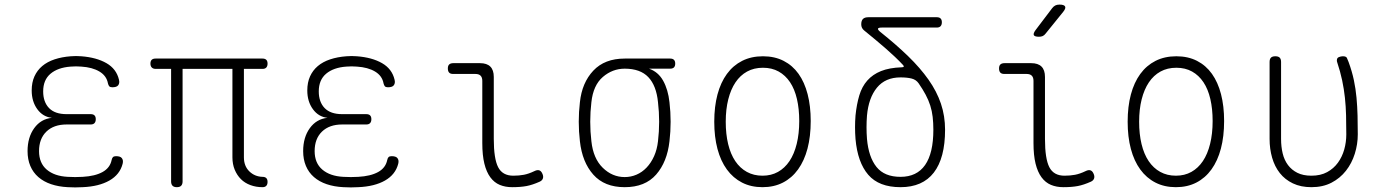

<svg xmlns="http://www.w3.org/2000/svg" viewBox="-20 -805 6040 836"><path d="M498 -458Q500 -450 499 -444Q498 -438 494.5 -433.5Q491 -429 484.5 -427Q478 -425 469 -425Q465 -425 461.5 -426Q458 -427 456 -429Q454 -431 452.5 -434.5Q451 -438 450 -442Q444 -475 413 -493.5Q382 -512 334 -515Q323 -516 311 -516Q299 -516 288 -515Q232 -511 200 -484Q168 -457 168 -407Q168 -361 193.5 -334.5Q219 -308 270 -308H375Q386 -308 391.5 -302.5Q397 -297 397 -286Q397 -275 391.5 -269Q386 -263 375 -263H270Q214 -263 182 -232Q150 -201 150 -147Q150 -95 183.5 -66.5Q217 -38 275 -35Q291 -34 307.5 -34Q324 -34 340 -35Q394 -38 426.5 -56Q459 -74 466 -108Q467 -113 468.5 -116Q470 -119 472 -121Q474 -123 477.5 -124Q481 -125 485 -125Q494 -125 500.5 -123Q507 -121 510.5 -116.5Q514 -112 515 -106Q516 -100 514 -92Q502 -45 456.5 -19Q411 7 340 10Q324 11 307.5 11Q291 11 275 10Q235 8 202.5 -3Q170 -14 147 -34Q124 -54 112 -82.5Q100 -111 100 -147Q100 -207 129 -247Q158 -287 206 -292Q167 -296 142.5 -329.5Q118 -363 118 -411Q118 -446 130 -472.5Q142 -499 164 -517.5Q186 -536 217.5 -546.5Q249 -557 288 -560Q299 -561 311 -561Q323 -561 334 -560Q400 -555 443.5 -530Q487 -505 498 -458Z M1123 10Q1095 10 1070.5 1Q1046 -8 1029 -25Q1012 -42 1002 -66Q992 -90 992 -120V-505H775V-15Q775 -3 769 3.5Q763 10 750 10Q737 10 731 3.5Q725 -3 725 -15V-505H658Q647 -505 641 -511Q635 -517 635 -528Q635 -539 640.5 -544.5Q646 -550 657 -550H1123Q1134 -550 1139.5 -544.5Q1145 -539 1145 -528Q1145 -517 1139.5 -511Q1134 -505 1123 -505H1042V-120Q1042 -82 1065.5 -59Q1089 -36 1123 -35Q1134 -35 1139.5 -29.5Q1145 -24 1145 -13Q1145 -2 1139.5 4Q1134 10 1123 10Z M1698 -458Q1700 -450 1699 -444Q1698 -438 1694.5 -433.5Q1691 -429 1684.5 -427Q1678 -425 1669 -425Q1665 -425 1661.5 -426Q1658 -427 1656 -429Q1654 -431 1652.5 -434.5Q1651 -438 1650 -442Q1644 -475 1613 -493.5Q1582 -512 1534 -515Q1523 -516 1511 -516Q1499 -516 1488 -515Q1432 -511 1400 -484Q1368 -457 1368 -407Q1368 -361 1393.5 -334.5Q1419 -308 1470 -308H1575Q1586 -308 1591.5 -302.5Q1597 -297 1597 -286Q1597 -275 1591.5 -269Q1586 -263 1575 -263H1470Q1414 -263 1382 -232Q1350 -201 1350 -147Q1350 -95 1383.5 -66.5Q1417 -38 1475 -35Q1491 -34 1507.5 -34Q1524 -34 1540 -35Q1594 -38 1626.5 -56Q1659 -74 1666 -108Q1667 -113 1668.5 -116Q1670 -119 1672 -121Q1674 -123 1677.5 -124Q1681 -125 1685 -125Q1694 -125 1700.5 -123Q1707 -121 1710.5 -116.5Q1714 -112 1715 -106Q1716 -100 1714 -92Q1702 -45 1656.5 -19Q1611 7 1540 10Q1524 11 1507.5 11Q1491 11 1475 10Q1435 8 1402.5 -3Q1370 -14 1347 -34Q1324 -54 1312 -82.5Q1300 -111 1300 -147Q1300 -207 1329 -247Q1358 -287 1406 -292Q1367 -296 1342.5 -329.5Q1318 -363 1318 -411Q1318 -446 1330 -472.5Q1342 -499 1364 -517.5Q1386 -536 1417.5 -546.5Q1449 -557 1488 -560Q1499 -561 1511 -561Q1523 -561 1534 -560Q1600 -555 1643.5 -530Q1687 -505 1698 -458Z M2130 -200Q2130 -114 2149 -77Q2168 -40 2215 -40Q2240 -40 2261 -44Q2282 -48 2307 -60Q2319 -66 2327.5 -63.5Q2336 -61 2341 -50Q2347 -38 2344 -28.5Q2341 -19 2330 -14Q2299 0 2273 5Q2247 10 2210 10Q2180 10 2156 0Q2132 -10 2115 -33Q2098 -56 2089 -92.5Q2080 -129 2080 -182V-453Q2080 -468 2072.5 -475.5Q2065 -483 2050 -483H1953Q1941 -483 1935.5 -489Q1930 -495 1930 -507Q1930 -519 1936 -524.5Q1942 -530 1954 -530H2070Q2100 -530 2115 -515Q2130 -500 2130 -470Z M2898 -506H2806Q2846 -492 2867.5 -453.5Q2889 -415 2895 -360Q2900 -318 2900 -275Q2900 -232 2895 -190Q2885 -100 2837 -45Q2789 10 2700 10Q2612 10 2563.5 -44.5Q2515 -99 2505 -190Q2500 -232 2500 -275Q2500 -318 2505 -360Q2514 -445 2563.5 -497.5Q2613 -550 2700 -550H2898Q2909 -550 2914.5 -544.5Q2920 -539 2920 -528Q2920 -517 2914.5 -511.5Q2909 -506 2898 -506ZM2700 -34Q2727 -34 2751.5 -44.5Q2776 -55 2795.5 -75.5Q2815 -96 2828 -125Q2841 -154 2845 -190Q2850 -232 2850 -275Q2850 -318 2845 -360Q2838 -432 2803 -469Q2768 -506 2700 -506Q2647 -506 2605 -470Q2563 -434 2555 -360Q2550 -318 2550 -275Q2550 -232 2555 -190Q2563 -115 2604.5 -74.5Q2646 -34 2700 -34Z M3300 10Q3250 10 3211 -10Q3172 -30 3145 -67Q3118 -104 3104 -156.5Q3090 -209 3090 -275Q3090 -341 3104 -393.5Q3118 -446 3145 -483Q3172 -520 3211.5 -540Q3251 -560 3302 -560Q3353 -560 3392 -540Q3431 -520 3457 -483.5Q3483 -447 3496.5 -395Q3510 -343 3510 -278Q3510 -211 3496 -158Q3482 -105 3455 -67.5Q3428 -30 3389 -10Q3350 10 3300 10ZM3300 -40Q3338 -40 3367.5 -56.5Q3397 -73 3417.5 -103.5Q3438 -134 3449 -178.5Q3460 -223 3460 -278Q3460 -331 3450 -374Q3440 -417 3420 -447Q3400 -477 3370.5 -493.5Q3341 -510 3302 -510Q3263 -510 3233 -493.5Q3203 -477 3182.5 -446.5Q3162 -416 3151 -372.5Q3140 -329 3140 -275Q3140 -221 3150.5 -177.5Q3161 -134 3181.5 -103.5Q3202 -73 3232 -56.5Q3262 -40 3300 -40Z M3813 -666Q3882 -611 3934.5 -560Q3987 -509 4023 -458Q4059 -407 4077 -353.5Q4095 -300 4095 -240Q4095 -117 4046 -53.5Q3997 10 3901 10Q3807 10 3760.5 -44Q3714 -98 3705 -200Q3703 -226 3703 -251Q3703 -276 3705 -302Q3710 -351 3721.5 -389.5Q3733 -428 3756.5 -454.5Q3780 -481 3816 -495.5Q3852 -510 3906 -512Q3914 -512 3915 -515Q3916 -518 3911 -523Q3879 -557 3837 -593.5Q3795 -630 3742 -673Q3736 -678 3733 -684.5Q3730 -691 3730 -699Q3730 -715 3737.5 -722.5Q3745 -730 3761 -730H4059Q4070 -730 4075.5 -724.5Q4081 -719 4081 -708Q4081 -697 4075.5 -691Q4070 -685 4059 -685H3820Q3805 -685 3803 -680.5Q3801 -676 3813 -666ZM3980 -442Q3969 -458 3949.5 -463Q3930 -468 3901 -468Q3835 -468 3798.5 -423.5Q3762 -379 3755 -302Q3753 -276 3753 -251Q3753 -226 3755 -200Q3762 -121 3796.5 -78Q3831 -35 3901 -35Q3972 -35 4008 -86.5Q4044 -138 4044 -240Q4044 -270 4041 -296Q4038 -322 4030.5 -345.5Q4023 -369 4010.5 -392.5Q3998 -416 3980 -442Z M4530 -200Q4530 -114 4549 -77Q4568 -40 4615 -40Q4640 -40 4661 -44Q4682 -48 4707 -60Q4719 -66 4727.5 -63.5Q4736 -61 4741 -50Q4747 -38 4744 -28.5Q4741 -19 4730 -14Q4699 0 4673 5Q4647 10 4610 10Q4580 10 4556 0Q4532 -10 4515 -33Q4498 -56 4489 -92.5Q4480 -129 4480 -182V-453Q4480 -468 4472.5 -475.5Q4465 -483 4450 -483H4353Q4341 -483 4335.5 -489Q4330 -495 4330 -507Q4330 -519 4336 -524.5Q4342 -530 4354 -530H4470Q4500 -530 4515 -515Q4530 -500 4530 -470ZM4533 -659Q4527 -651 4520 -648Q4513 -645 4504 -645Q4485 -645 4481.5 -652Q4478 -659 4489 -674L4561 -769Q4567 -777 4574.5 -781Q4582 -785 4593 -785Q4613 -785 4617.5 -777Q4622 -769 4609 -753Z M5100 10Q5050 10 5011 -10Q4972 -30 4945 -67Q4918 -104 4904 -156.5Q4890 -209 4890 -275Q4890 -341 4904 -393.5Q4918 -446 4945 -483Q4972 -520 5011.5 -540Q5051 -560 5102 -560Q5153 -560 5192 -540Q5231 -520 5257 -483.5Q5283 -447 5296.5 -395Q5310 -343 5310 -278Q5310 -211 5296 -158Q5282 -105 5255 -67.5Q5228 -30 5189 -10Q5150 10 5100 10ZM5100 -40Q5138 -40 5167.5 -56.5Q5197 -73 5217.5 -103.5Q5238 -134 5249 -178.5Q5260 -223 5260 -278Q5260 -331 5250 -374Q5240 -417 5220 -447Q5200 -477 5170.5 -493.5Q5141 -510 5102 -510Q5063 -510 5033 -493.5Q5003 -477 4982.5 -446.5Q4962 -416 4951 -372.5Q4940 -329 4940 -275Q4940 -221 4950.5 -177.5Q4961 -134 4981.5 -103.5Q5002 -73 5032 -56.5Q5062 -40 5100 -40Z M5508 -535Q5508 -548 5514 -554Q5520 -560 5533 -560Q5546 -560 5552 -554Q5558 -548 5558 -535V-200Q5558 -166 5565 -137Q5572 -108 5588 -86.5Q5604 -65 5629 -52.5Q5654 -40 5690 -40Q5730 -40 5758.5 -55.5Q5787 -71 5805.5 -96.5Q5824 -122 5833 -154Q5842 -186 5842 -220Q5842 -264 5841 -303Q5840 -342 5836 -379.5Q5832 -417 5824 -455Q5816 -493 5802 -535Q5801 -537 5801 -539V-543Q5801 -553 5810 -556.5Q5819 -560 5827 -560Q5841 -560 5844.5 -553Q5848 -546 5852 -535Q5867 -494 5875 -456Q5883 -418 5886.5 -379.5Q5890 -341 5891 -302Q5892 -263 5892 -220Q5892 -177 5879 -135.5Q5866 -94 5840.5 -61.5Q5815 -29 5777.5 -9.5Q5740 10 5690 10Q5644 10 5609.5 -6.5Q5575 -23 5552.5 -51.5Q5530 -80 5519 -118.5Q5508 -157 5508 -200Z"/></svg>

Font: Maple Mono Thin
Style: Regular
Weight: 250
Monospace: yes
Designer: subframe7536
Version: Version 7.000